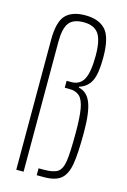

<svg xmlns="http://www.w3.org/2000/svg" viewBox="-116 -806 572 862"><g transform="rotate(15 170.5 -375.0)"><path d="M170 -750Q234 -750 265.5 -715.5Q297 -681 297 -587Q297 -512 280.5 -478.5Q264 -445 226 -433V-429Q265 -421 282.5 -377.5Q300 -334 300 -239Q300 -141 291.5 -92Q283 -43 257.5 -21.5Q232 0 179 0H145V-32H169Q214 -32 233.5 -45Q253 -58 259 -97.5Q265 -137 265 -230Q265 -302 258 -341Q251 -380 234 -396Q217 -412 186 -412H165V-444H186Q227 -444 244.5 -477.5Q262 -511 262 -587Q262 -659 241 -688.5Q220 -718 172 -718Q123 -718 103.5 -691.5Q84 -665 84 -604V0H50V-603Q50 -688 80 -719Q110 -750 170 -750Z"/></g></svg>

Font: Saira Ultra Condensed Thin
Style: Regular
Weight: 100
Width: 1
Designer: Hector Gatti with collaboration of the Omnibus-Type team
Foundry: Omnibus-Type
Version: Version 1.001; ttfautohint (v1.8)